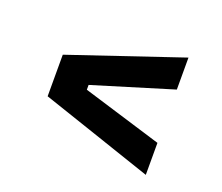

<svg xmlns="http://www.w3.org/2000/svg" viewBox="-82 -688 784 677"><g transform="rotate(20 310.0 -350.0)"><path d="M520 -250V-130L100 -272V-428L520 -570V-450L222 -359V-341Z"/></g></svg>

Font: Rootstock Sans Headline
Style: Bold
Weight: 700
Designer: Florian Karsten
Foundry: Florian Karsten
Version: Version 2.000;FEAKit 1.0